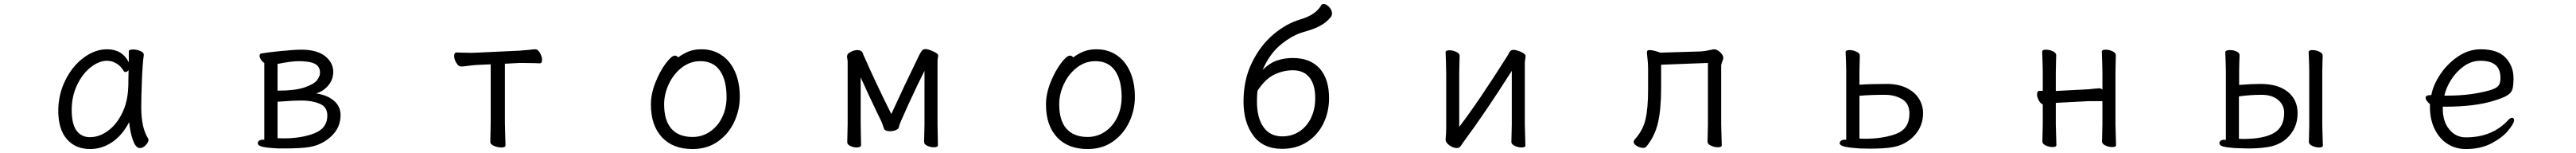

<svg xmlns="http://www.w3.org/2000/svg" viewBox="-20 -735 13040 773"><path d="M695 -193Q695 -89 730 -35Q732 -31 732 -29Q732 -17 718 -2Q704 13 688 13Q667 13 652.5 -28Q638 -69 634 -118Q598 -50 546.5 -16Q495 18 436 18Q362 18 318.5 -32Q275 -82 275 -175Q275 -257 310.5 -329Q346 -401 403.5 -443.5Q461 -486 522 -486Q599 -486 632 -420V-475Q632 -485 653 -485Q672 -485 690 -477.5Q708 -470 708 -459V-457Q702 -419 698.5 -331.5Q695 -244 695 -193ZM614 -371Q610 -371 607 -375Q591 -402 568.5 -415Q546 -428 522 -428Q481 -428 439 -395Q397 -362 370 -305Q343 -248 343 -180Q343 -108 367.5 -75Q392 -42 435 -42Q483 -42 526.5 -74Q570 -106 598 -162.5Q626 -219 629 -291Q630 -301 630 -335L631 -380Q622 -371 614 -371Z M1285 -12Q1285 -19 1291.5 -24Q1298 -29 1309 -29H1318V-417Q1309 -422 1301.5 -433Q1294 -444 1294 -453Q1294 -464 1304 -465Q1330 -470 1400 -477Q1470 -484 1506 -484Q1584 -484 1625.5 -451.5Q1667 -419 1667 -371Q1667 -334 1642.5 -304Q1618 -274 1580 -263Q1636 -255 1670 -226.5Q1704 -198 1704 -153Q1704 -91 1657.5 -47Q1611 -3 1546 8Q1504 15 1416 15H1388Q1333 12 1309 6.5Q1285 1 1285 -12ZM1600 -367Q1600 -399 1574 -412.5Q1548 -426 1492 -426Q1455 -426 1385 -412V-277Q1474 -277 1522 -293.5Q1570 -310 1585 -330Q1600 -350 1600 -367ZM1385 -221V-37L1415 -36Q1506 -36 1571.5 -61.5Q1637 -87 1637 -151Q1637 -194 1600.5 -210Q1564 -226 1515 -227H1505Q1461 -227 1385 -221Z M2347 -402Q2325 -399 2313 -399Q2301 -399 2290 -417.5Q2279 -436 2279 -453Q2279 -470 2292 -470Q2300 -470 2318 -469Q2336 -468 2364 -468L2395 -469L2608 -479L2657 -483Q2680 -486 2691 -486Q2703 -486 2713.5 -467.5Q2724 -449 2724 -432Q2724 -415 2712 -415Q2699 -415 2689 -416L2626 -417H2609L2536 -413V-115L2537 -75L2539 0Q2539 10 2518 10Q2499 10 2480.5 2Q2462 -6 2462 -18L2464 -115V-410L2396 -407Q2374 -406 2347 -402Z M3531 -486Q3588 -486 3632 -457Q3676 -428 3700.5 -373.5Q3725 -319 3725 -245Q3725 -179 3696.5 -118.5Q3668 -58 3614 -20Q3560 18 3486 18Q3386 18 3330.5 -42Q3275 -102 3275 -207Q3275 -261 3298 -318.5Q3321 -376 3350.5 -415Q3380 -454 3396 -454Q3406 -454 3413 -445Q3437 -463 3465 -474.5Q3493 -486 3531 -486ZM3658 -245Q3658 -330 3624.5 -378Q3591 -426 3525 -426Q3474 -426 3432 -394Q3390 -362 3366 -311Q3342 -260 3342 -208Q3342 -126 3379 -84.5Q3416 -43 3486 -43Q3534 -43 3573.5 -69.5Q3613 -96 3635.5 -142Q3658 -188 3658 -245Z M4531 -96Q4531 -85 4516.5 -78.5Q4502 -72 4484 -72Q4473 -72 4465 -75.5Q4457 -79 4455 -85Q4445 -115 4442 -121L4420 -166Q4371 -268 4337 -344V-106L4339 -1Q4339 4 4332.5 7Q4326 10 4317 10Q4300 10 4284.5 2.5Q4269 -5 4269 -16L4271 -106V-422Q4271 -430 4269.5 -437Q4268 -444 4268 -450L4269 -456Q4271 -465 4288 -473.5Q4305 -482 4321 -482Q4331 -482 4338 -478Q4345 -474 4348 -465Q4351 -456 4353 -453Q4413 -317 4492 -159Q4553 -292 4633 -456Q4640 -470 4646.5 -478.5Q4653 -487 4665 -487Q4679 -487 4704 -475.5Q4729 -464 4729 -456Q4729 -449 4727.5 -441.5Q4726 -434 4726 -425V-106L4728 -1Q4728 9 4708 9Q4690 9 4674 1.5Q4658 -6 4658 -18L4660 -106V-377Q4629 -317 4580 -210.5Q4531 -104 4531 -96Z M5531 -486Q5588 -486 5632 -457Q5676 -428 5700.5 -373.5Q5725 -319 5725 -245Q5725 -179 5696.5 -118.5Q5668 -58 5614 -20Q5560 18 5486 18Q5386 18 5330.5 -42Q5275 -102 5275 -207Q5275 -261 5298 -318.5Q5321 -376 5350.5 -415Q5380 -454 5396 -454Q5406 -454 5413 -445Q5437 -463 5465 -474.5Q5493 -486 5531 -486ZM5658 -245Q5658 -330 5624.5 -378Q5591 -426 5525 -426Q5474 -426 5432 -394Q5390 -362 5366 -311Q5342 -260 5342 -208Q5342 -126 5379 -84.5Q5416 -43 5486 -43Q5534 -43 5573.5 -69.5Q5613 -96 5635.5 -142Q5658 -188 5658 -245Z M6524 -442Q6613 -442 6660.5 -389Q6708 -336 6708 -239Q6708 -170 6679.5 -111.5Q6651 -53 6597 -18Q6543 17 6470 17Q6374 17 6324.5 -50Q6275 -117 6275 -222Q6275 -332 6317.5 -418.5Q6360 -505 6425.5 -560.5Q6491 -616 6563 -637Q6603 -649 6628.5 -666.5Q6654 -684 6669 -709Q6672 -715 6680 -715Q6694 -715 6708.5 -699.5Q6723 -684 6723 -667Q6723 -658 6717 -649Q6696 -623 6664.5 -605.5Q6633 -588 6581 -574Q6524 -558 6466 -511.5Q6408 -465 6372 -382Q6409 -418 6446.5 -430Q6484 -442 6524 -442ZM6343 -222Q6343 -140 6376 -93Q6409 -46 6471 -46Q6520 -46 6558 -71Q6596 -96 6617 -140Q6638 -184 6638 -239Q6638 -308 6608.5 -344Q6579 -380 6525 -380Q6477 -380 6431.5 -358.5Q6386 -337 6346 -277Q6343 -255 6343 -222Z M7394 -25Q7389 -19 7382.5 -8.5Q7376 2 7370 7.5Q7364 13 7356 13Q7336 13 7317 -1Q7298 -15 7298 -29V-31Q7301 -67 7301 -86V-364L7300 -413L7298 -471Q7298 -481 7317 -481Q7335 -481 7352 -473Q7369 -465 7369 -453Q7369 -432 7368 -417L7367 -364V-94Q7463 -219 7613 -456Q7615 -460 7619 -467.5Q7623 -475 7628 -479Q7633 -483 7641 -483Q7657 -483 7680 -472.5Q7703 -462 7703 -452Q7703 -446 7701 -435.5Q7699 -425 7699 -415V-106L7700 -68L7702 0Q7702 10 7683 10Q7665 10 7648 2Q7631 -6 7631 -18L7633 -106V-377Q7502 -171 7394 -25Z M8389 -408V-291Q8389 -180 8372.5 -112Q8356 -44 8313 7Q8309 12 8298 12Q8282 12 8266 2.5Q8250 -7 8250 -19Q8250 -23 8255 -30Q8297 -76 8310 -132Q8323 -188 8323 -281V-387Q8323 -418 8319 -448L8317 -469Q8317 -474 8319 -478Q8322 -482 8331 -482Q8343 -482 8360.5 -477Q8378 -472 8385 -469L8587 -475Q8610 -476 8635 -482Q8653 -486 8657 -486Q8672 -486 8688 -471Q8704 -456 8704 -442Q8704 -437 8698.5 -424Q8693 -411 8693 -402V-107L8694 -69L8696 -1Q8696 9 8677 9Q8659 9 8641.5 1Q8624 -7 8624 -19L8626 -107V-417Z M9325 -419 9323 -472Q9323 -482 9342 -482Q9360 -482 9377.5 -474Q9395 -466 9395 -454Q9395 -435 9394 -422L9393 -375V-307Q9449 -311 9532 -311Q9587 -311 9628.5 -292Q9670 -273 9692.5 -239Q9715 -205 9715 -163Q9715 -97 9670.5 -49.5Q9626 -2 9559 9Q9516 16 9445 16L9395 15Q9336 11 9314.5 5Q9293 -1 9293 -12Q9293 -19 9299.5 -24Q9306 -29 9317 -29H9326V-375ZM9419 -34Q9515 -34 9580.5 -59.5Q9646 -85 9646 -161Q9646 -212 9609 -234Q9572 -256 9522 -256Q9446 -256 9393 -251V-35Z M10554 -224 10400 -216 10387 -215V-108L10388 -70L10390 -2Q10390 8 10371 8Q10353 8 10336 0Q10319 -8 10319 -20L10321 -108V-208Q10310 -211 10301 -227.5Q10292 -244 10292 -258Q10292 -276 10305 -276H10321V-367L10320 -416L10318 -474Q10318 -484 10337 -484Q10355 -484 10372 -476Q10389 -468 10389 -456Q10389 -435 10388 -420L10387 -367V-275Q10391 -276 10399 -276L10553 -284Q10555 -284 10582 -287Q10602 -289 10607 -289Q10616 -289 10623 -282V-367L10622 -416L10620 -474Q10620 -484 10639 -484Q10657 -484 10674 -476Q10691 -468 10691 -456Q10691 -435 10690 -420L10689 -367V-108L10690 -70L10692 -2Q10692 8 10673 8Q10655 8 10638 0Q10621 -8 10621 -20L10623 -108V-224Z M11669 -419 11667 -472Q11667 -482 11686 -482Q11704 -482 11721 -474Q11738 -466 11738 -454Q11738 -435 11737 -422L11736 -375V-101L11737 -65L11739 0Q11739 10 11720 10Q11702 10 11685 2Q11668 -6 11668 -18L11670 -101V-375ZM11247 -418 11245 -471Q11245 -482 11269 -482Q11287 -482 11302 -475Q11317 -468 11317 -457Q11317 -438 11316 -425L11315 -378V-306Q11380 -311 11423 -311Q11512 -311 11561.5 -271Q11611 -231 11611 -163Q11611 -97 11570 -50Q11529 -3 11460 8Q11417 15 11362 15L11318 14Q11291 14 11253 9Q11215 4 11215 -12Q11215 -19 11221.5 -24Q11228 -29 11239 -29L11246 -28Q11248 -28 11248 -29V-374ZM11335 -33Q11439 -33 11491 -63Q11543 -93 11543 -165Q11543 -205 11512 -230.5Q11481 -256 11429 -256Q11370 -256 11314 -248V-34Z M12463 -41Q12594 -41 12674 -125Q12686 -140 12697 -140Q12701 -140 12704 -136.5Q12707 -133 12707 -128Q12707 -112 12677.5 -76Q12648 -40 12593 -11Q12538 18 12463 18Q12411 18 12370 -8Q12329 -34 12305 -82.5Q12281 -131 12281 -195V-209Q12272 -216 12265.5 -225Q12259 -234 12259 -241Q12259 -247 12264 -250.5Q12269 -254 12278 -254L12288 -255Q12297 -305 12333 -359Q12369 -413 12423 -449.5Q12477 -486 12538 -486Q12624 -486 12664 -443.5Q12704 -401 12704 -340Q12704 -302 12698.5 -284Q12693 -266 12673 -253.5Q12653 -241 12608 -227Q12510 -196 12359 -196H12346V-186Q12346 -121 12379 -81Q12412 -41 12463 -41ZM12581 -278Q12616 -288 12627 -301Q12638 -314 12638 -341Q12638 -385 12613 -406.5Q12588 -428 12537 -428Q12491 -428 12452 -400Q12413 -372 12387.5 -331Q12362 -290 12354 -252H12374Q12486 -252 12581 -278Z"/></svg>

Font: Fusion Kai T
Style: Regular
Weight: 400
Designer: Fontworks Inc.
Version: Version 24.134;May 13, 2024